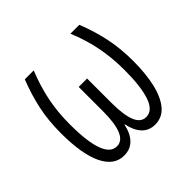

<svg xmlns="http://www.w3.org/2000/svg" viewBox="-138 -681 839 839"><g transform="rotate(-45 281.5 -261.5)"><path d="M185 10Q124 10 91 -57.5Q58 -125 58 -255Q58 -333 72 -398.5Q86 -464 113 -533H168Q140 -463 126.5 -397Q113 -331 113 -255Q113 -41 191 -41Q256 -41 256 -193V-343H308V-193Q308 -118 323.5 -79.5Q339 -41 372 -41Q412 -41 431 -96Q450 -151 450 -254Q450 -330 436.5 -398Q423 -466 395 -533H450Q477 -465 491 -398Q505 -331 505 -255Q505 -178 491.5 -118.5Q478 -59 449.5 -24.5Q421 10 376 10Q339 10 315.5 -15Q292 -40 283 -85H281Q272 -40 247.5 -15Q223 10 185 10Z"/></g></svg>

Font: Noto Sans Mono SemiCondensed Light
Style: Regular
Weight: 300
Width: 4
Designer: Monotype Design Team
Foundry: Monotype Imaging Inc.
Version: Version 2.014; ttfautohint (v1.8.4.7-5d5b)